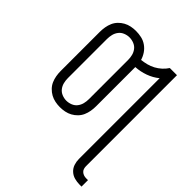

<svg xmlns="http://www.w3.org/2000/svg" viewBox="-218 -654 987 987"><g transform="rotate(45 276.0 -160.0)"><path d="M538 222Q519 222 500.5 217Q482 212 468 199Q454 186 448 168Q442 150 442 131V-456Q415 -434 381.5 -422Q348 -410 313 -408V-123Q313 -105 310 -87.5Q307 -70 300 -54Q293 -38 280.5 -25Q268 -12 252.5 -3.5Q237 5 219.5 8.5Q202 12 184 12Q167 12 149.5 8.5Q132 5 116.5 -3.5Q101 -12 88.5 -25Q76 -38 69 -54Q62 -70 59 -87.5Q56 -105 56 -123V-407Q56 -425 59 -442.5Q62 -460 69 -476Q76 -492 88.5 -505Q101 -518 116.5 -526.5Q132 -535 149.5 -538.5Q167 -542 184 -542Q205 -542 225 -537.5Q245 -533 262 -521Q279 -509 290.5 -492Q302 -475 308 -455Q327 -457 346.5 -462Q366 -467 383.5 -476.5Q401 -486 416 -499.5Q431 -513 442 -530H494V131Q494 140 496.5 148.5Q499 157 505.5 163Q512 169 520.5 172Q529 175 538 175H552V222ZM184 -35Q201 -35 217 -41.5Q233 -48 243 -61Q253 -74 257 -90Q261 -106 261 -123V-407Q261 -424 257 -440Q253 -456 243 -469Q233 -482 217 -488.5Q201 -495 184 -495Q168 -495 152 -488.5Q136 -482 126 -469Q116 -456 112 -440Q108 -424 108 -407V-123Q108 -106 112 -90Q116 -74 126 -61Q136 -48 152 -41.5Q168 -35 184 -35Z"/></g></svg>

Font: Lode Dark
Style: Regular
Weight: 400
Monospace: yes
Designer: Belleve Invis
Foundry: Belleve Invis
Version: Version 29.2.0; ttfautohint (v1.8.3)